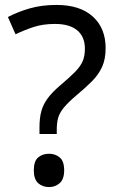

<svg xmlns="http://www.w3.org/2000/svg" viewBox="-20 -744 474 778"><path d="M140 -228Q140 -266 147.5 -293.5Q155 -321 173.5 -346Q192 -371 224 -398Q263 -431 284.5 -453Q306 -475 315 -496Q324 -517 324 -547Q324 -595 293 -621Q262 -647 203 -647Q154 -647 116 -634.5Q78 -622 43 -605L12 -675Q52 -696 100.5 -710Q149 -724 209 -724Q304 -724 356 -677Q408 -630 408 -549Q408 -504 393.5 -472.5Q379 -441 352.5 -414.5Q326 -388 290 -358Q257 -330 239.5 -309Q222 -288 216 -267.5Q210 -247 210 -218V-201H140ZM117 -54Q117 -91 134.5 -106Q152 -121 179 -121Q204 -121 222 -106Q240 -91 240 -54Q240 -18 222 -2Q204 14 179 14Q152 14 134.5 -2Q117 -18 117 -54Z"/></svg>

Font: Go Noto Kurrent-Regular
Style: Regular
Weight: 400
Designer: Monotype Design Team
Foundry: Monotype Imaging Inc.
Version: Version 2.012; ttfautohint (v1.8.4.7-5d5b)